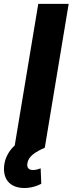

<svg xmlns="http://www.w3.org/2000/svg" viewBox="-55 -747 367 971"><path d="M292.3 -727.3H138.5L19.5 -11.4C-17 21.3 -36.2 67.5 -34.8 110.1C-33.7 170.1 5.7 203.8 68.2 203.8C104.8 203.8 134.9 192.5 153.8 182.5L150.6 104.4C140.6 107.6 127.8 112.9 111.9 112.9C89.1 112.9 79.5 100.1 83.8 77.4C89.1 43.3 124.3 21 171.5 0Z"/></svg>

Font: Margiela Sans
Style: Bold Italic
Weight: 700
Italic angle: -9.39999°
Designer: Stefan Endress, Andreas Faust
Version: Version 1.100;FEAKit 1.0